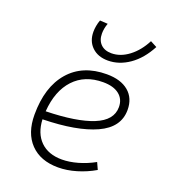

<svg xmlns="http://www.w3.org/2000/svg" viewBox="-142 -877 870 989"><g transform="rotate(20 293.0 -382.5)"><path d="M294.9 -35.2Q335.4 -35.2 381.6 -48.3Q427.7 -61.5 470.7 -85.4L487.8 -47.9Q441.9 -21 390.1 -5.6Q338.4 9.8 290.5 9.8Q193.4 9.8 138.7 -46.9Q84 -103.5 84 -204.6Q84 -356.4 158 -441.9Q231.9 -527.3 363.8 -527.3Q440.4 -527.3 483.4 -491.2Q526.4 -455.1 526.4 -390.6Q526.4 -294.9 422.1 -247.3Q317.9 -199.7 130.9 -195.8Q134.3 -120.1 177.2 -77.6Q220.2 -35.2 294.9 -35.2ZM132.3 -240.2Q300.3 -244.1 389.9 -280.5Q479.5 -316.9 479.5 -389.2Q479.5 -432.6 448.2 -457.5Q417 -482.4 359.9 -482.4Q259.8 -482.4 200.2 -418.5Q140.6 -354.5 132.3 -240.2ZM343.3 -595.2Q288.6 -595.2 255.9 -626.5Q223.1 -657.7 223.1 -709.5Q223.1 -724.6 226.1 -741.7Q229 -758.8 235.4 -775.4L278.3 -772.9Q267.6 -743.7 267.6 -715.8Q267.6 -679.2 288.8 -658Q310.1 -636.7 347.7 -636.7Q397 -636.7 442.6 -671.4Q488.3 -706.1 518.6 -765.1L554.7 -746.1Q516.1 -672.9 460.2 -634Q404.3 -595.2 343.3 -595.2Z"/></g></svg>

Font: Cascadia Mono PL ExtraLight
Style: Italic
Weight: 200
Italic angle: -10°
Monospace: yes
Designer: Aaron Bell
Foundry: Saja Typeworks
Version: Version 2404.023; ttfautohint (v1.8.4)